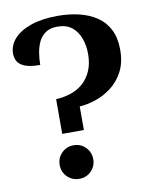

<svg xmlns="http://www.w3.org/2000/svg" viewBox="-84 -796 693 873"><g transform="rotate(-10 262.5 -359.5)"><path d="M170 -201V-361Q207 -363 239.5 -374Q272 -385 296.5 -407Q321 -429 335 -462Q349 -495 349 -539Q349 -577 337 -610.5Q325 -644 299.5 -664.5Q274 -685 232 -685Q199 -685 178 -670.5Q157 -656 146 -633Q135 -610 130.5 -582Q126 -554 126 -527Q80 -527 55.5 -537Q31 -547 22 -563.5Q13 -580 13 -598Q13 -637 40.5 -667.5Q68 -698 119.5 -715.5Q171 -733 242 -733Q295 -733 341 -722Q387 -711 422 -687.5Q457 -664 476.5 -625.5Q496 -587 496 -532Q496 -473 474 -431.5Q452 -390 417 -363.5Q382 -337 343 -324.5Q304 -312 270 -310V-201ZM212 14Q179 14 156.5 -8.5Q134 -31 134 -63Q134 -96 156.5 -118.5Q179 -141 212 -141Q244 -141 266.5 -118.5Q289 -96 289 -63Q289 -31 266.5 -8.5Q244 14 212 14Z"/></g></svg>

Font: Arima Thin
Style: Regular
Weight: 100
Designer: Joana Correia and Natanael Gama
Foundry: NDISCOVER
Version: Version 1.101;gftools[0.9.23]